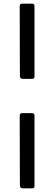

<svg xmlns="http://www.w3.org/2000/svg" viewBox="-20 -867 298 1052"><path d="M105 -435Q89 -435 89 -451L88 -832Q88 -840 91.5 -843.5Q95 -847 102 -847H155Q169 -847 169 -833V-447Q169 -435 157 -435ZM105 165Q89 165 89 148L88 -232Q88 -240 91.5 -243.5Q95 -247 102 -247H155Q169 -247 169 -234V153Q169 165 157 165Z"/></svg>

Font: Libre Franklin Medium
Style: Regular
Weight: 500
Designer: Pablo Impallari, Rodrigo Fuenzalida, Nhung Nguyen
Foundry: Impallari Type
Version: Version 3.000